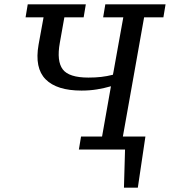

<svg xmlns="http://www.w3.org/2000/svg" viewBox="-20 -690 784 886"><path d="M456 -610 466 -670H744L734 -610H645L592 -312Q581 -249 569.5 -186Q558 -123 547 -60H651L616 176H552L557 0H344L354 -60H451L492 -292Q461 -283 427.5 -277.5Q394 -272 356 -272Q242 -272 190.5 -324Q139 -376 158 -484L181 -610H98L108 -670H376L366 -610H277L256 -492Q241 -408 269.5 -370Q298 -332 388 -332Q420 -332 446.5 -335Q473 -338 501 -345L504 -360Q515 -423 526.5 -485.5Q538 -548 549 -610Z"/></svg>

Font: Source Serif 4 Caption
Style: Italic
Weight: 400
Italic angle: -12°
Designer: Frank Grießhammer
Foundry: Adobe Systems Incorporated
Version: Version 4.004;hotconv 1.0.117;makeotfexe 2.5.65602